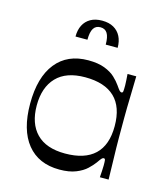

<svg xmlns="http://www.w3.org/2000/svg" viewBox="-106 -773 763 871"><g transform="rotate(15 275.5 -337.5)"><path d="M253 14Q155 14 101.5 -52Q48 -118 48 -241Q48 -365 101.5 -432Q155 -499 253 -499Q299 -499 330 -487Q361 -475 379.5 -457.5Q398 -440 409 -424Q420 -408 425 -402.5Q430 -397 435 -397Q441 -397 442 -404.5Q443 -412 443 -432Q443 -441 442 -455.5Q441 -470 440 -485H481Q480 -434 479 -398.5Q478 -363 477.5 -337Q477 -311 477 -289Q477 -267 477 -241Q477 -216 477 -194.5Q477 -173 477.5 -147.5Q478 -122 479 -86.5Q480 -51 481 0H440Q441 -15 442 -30Q443 -45 443 -56Q443 -74 442 -81Q441 -88 435 -88Q430 -88 425 -82.5Q420 -77 409 -61Q398 -46 379.5 -28.5Q361 -11 330 1.5Q299 14 253 14ZM259 -63Q351 -63 398 -107.5Q445 -152 445 -241Q445 -331 398 -376Q351 -421 259 -421Q170 -421 124.5 -373.5Q79 -326 79 -241Q79 -156 124.5 -109.5Q170 -63 259 -63ZM168 -588Q168 -619 179.5 -641.5Q191 -664 213 -676.5Q235 -689 267 -689Q299 -689 321 -676.5Q343 -664 354.5 -641.5Q366 -619 366 -588H310Q310 -624 299.5 -641Q289 -658 267 -658Q245 -658 234.5 -641Q224 -624 224 -588Z"/></g></svg>

Font: Ojuju Medium
Style: Regular
Weight: 500
Designer: Chisaokwu Joboson, Mirko Velimirovic
Foundry: Udi Foundry
Version: Version 1.000